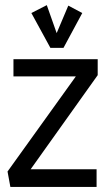

<svg xmlns="http://www.w3.org/2000/svg" viewBox="-20 -740 426 759"><path d="M366.2 -505.9V-442.9L101.1 -70.8H361.8V-1H21L9.8 -62L279.8 -438H33.2V-505.9ZM305.2 -688.5 231 -550.8H179.2L104 -688.5L165 -719.7L215.8 -575.7H189.9L250 -717.8Z"/></svg>

Font: Englebert
Style: Regular
Weight: 400
Designer: Astigmatic (AOETI)
Foundry: Astigmatic (AOETI)
Version: Version 1.000